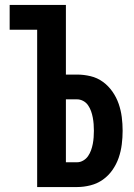

<svg xmlns="http://www.w3.org/2000/svg" viewBox="-20 -755 540 775"><path d="M130 0H291Q318 0 345.5 -7Q373 -14 395.5 -30Q418 -46 434 -69Q450 -92 459 -118Q468 -144 471.5 -172Q475 -200 475 -227Q475 -255 471.5 -282.5Q468 -310 459 -336Q450 -362 434 -385Q418 -408 395.5 -424.5Q373 -441 345.5 -447.5Q318 -454 291 -454H246V-735H19V-635H130ZM246 -100V-354H291Q304 -354 316 -347.5Q328 -341 335.5 -330Q343 -319 347.5 -306.5Q352 -294 354.5 -280.5Q357 -267 358 -254Q359 -241 359 -227Q359 -214 358 -200.5Q357 -187 354.5 -174Q352 -161 347.5 -148.5Q343 -136 335.5 -125Q328 -114 316 -107Q304 -100 291 -100Z"/></svg>

Font: Iosevka SS09
Style: Bold
Weight: 700
Monospace: yes
Designer: Belleve Invis
Foundry: Belleve Invis
Version: Version 5.2.1; ttfautohint (v1.8.3)